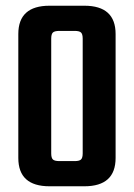

<svg xmlns="http://www.w3.org/2000/svg" viewBox="-20 -651 469 671"><path d="M153 -631H275Q384 -631 384 -532V-99Q384 0 275 0H153Q44 0 44 -99V-532Q44 -631 153 -631ZM269 -115V-516Q269 -532 263 -537.5Q257 -543 241 -543H188Q171 -543 165 -537.5Q159 -532 159 -516V-115Q159 -99 165 -93.5Q171 -88 188 -88H241Q257 -88 263 -93.5Q269 -99 269 -115Z"/></svg>

Font: Teko Medium
Style: Regular
Weight: 500
Designer: Manushi Parikh, Jonny Pinhorn
Foundry: Indian Type Foundry
Version: Version 1.106;PS 1.0;hotconv 1.0.78;makeotf.lib2.5.61930; tt